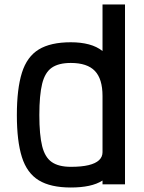

<svg xmlns="http://www.w3.org/2000/svg" viewBox="-20 -820 640 854"><path d="M295 14Q205 14 152.5 -18Q100 -50 77.5 -121Q55 -192 55 -308Q55 -425 77.5 -496.5Q100 -568 152.5 -600Q205 -632 295 -632Q340 -632 375.5 -622.5Q411 -613 436 -593V-800H536V0H436V-17Q411 -1 375.5 6.5Q340 14 295 14ZM295 -78Q343 -78 374 -85.5Q405 -93 420.5 -107.5Q436 -122 436 -143V-393Q436 -469 402 -504.5Q368 -540 295 -540Q241 -540 210.5 -519Q180 -498 167.5 -447.5Q155 -397 155 -308Q155 -220 167.5 -170Q180 -120 210.5 -99Q241 -78 295 -78Z"/></svg>

Font: Victor Mono
Style: Bold
Weight: 700
Monospace: yes
Designer: Rune Bjørnerås
Version: Version 1.561;gftools[0.9.30]